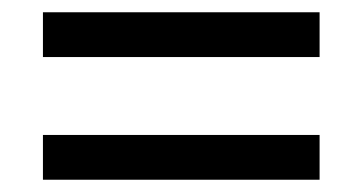

<svg xmlns="http://www.w3.org/2000/svg" viewBox="-20 -459 591 313"><path d="M50 -166V-239H501V-166ZM50 -366V-439H501V-366Z"/></svg>

Font: Noto Sans Gunjala Gondi
Style: Regular
Weight: 400
Designer: Ek Type
Foundry: Ek Type
Version: Version 1.004